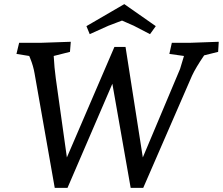

<svg xmlns="http://www.w3.org/2000/svg" viewBox="-20 -913 1083 933"><path d="M1040 -661 972 -644Q931 -584 913 -545L676 0H615L526 -506L308 0H246L148 -556Q142 -592 127 -629L122 -641L60 -651L73 -705H178L324 -710L320 -661L241 -641Q244 -584 251 -533L305 -148L536 -685H590L674 -148L855 -578L874 -641L803 -651L815 -705H903L1043 -710ZM584 -893 737 -786 709 -747 630 -788 573 -813Q564 -810 549 -804Q534 -798 523 -794Q512 -790 507 -788L416 -747L400 -786Z"/></svg>

Font: Andada
Style: Italic
Weight: 400
Italic angle: -8.29999°
Designer: Carolina Giovagnoli
Foundry: Carolina Giovagnoli
Version: Version 1.003